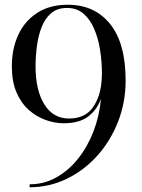

<svg xmlns="http://www.w3.org/2000/svg" viewBox="-20 -780 600 810"><path d="M30 -500Q30 -575 57.5 -633.8Q85 -692.5 137.8 -726.2Q190.5 -760 266 -760Q379 -760 444.5 -678.8Q510 -597.5 510 -440Q510 -349 478.5 -267.8Q447 -186.5 391.2 -124Q335.5 -61.5 262 -25.8Q188.5 10 105 10V-2.5Q165.5 -2.5 217.5 -31.5Q269.5 -60.5 309.5 -110.8Q349.5 -161 374.5 -226Q399.5 -291 406 -363.5Q389.5 -317 352 -288.5Q314.5 -260 249 -260Q211 -260 172.5 -273.8Q134 -287.5 101.5 -316.2Q69 -345 49.5 -390.5Q30 -436 30 -500ZM130 -500Q130 -399.5 167 -339.8Q204 -280 271 -280Q338 -280 371.2 -326Q404.5 -372 409 -444.5L410 -470Q410 -520 402.2 -569.2Q394.5 -618.5 377.2 -658.5Q360 -698.5 332 -722.5Q304 -746.5 263 -746.5Q222 -746.5 196 -724.5Q170 -702.5 155.8 -666Q141.5 -629.5 135.8 -586.2Q130 -543 130 -500Z"/></svg>

Font: Bodoni Moda 16pt
Style: Regular
Weight: 400
Version: Version 2.3